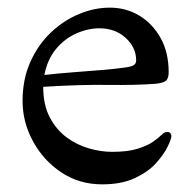

<svg xmlns="http://www.w3.org/2000/svg" viewBox="-20 -469 506 502"><path d="M387 -250Q335 -246 262 -247Q189 -248 93 -242Q93 -195 110 -162.5Q127 -130 154 -110Q181 -90 212.5 -81Q244 -72 273 -72Q314 -72 339.5 -80Q365 -88 379.5 -98Q394 -108 402 -116Q410 -124 417 -124Q428 -124 428 -112Q428 -106 418.5 -86Q409 -66 388.5 -43Q368 -20 333 -3.5Q298 13 247 13Q187 13 140 -18.5Q93 -50 66 -100Q39 -150 39 -205Q39 -262 59.5 -307.5Q80 -353 113.5 -384.5Q147 -416 187 -432.5Q227 -449 267 -449Q310 -449 344.5 -428Q379 -407 400 -369.5Q421 -332 421 -280Q421 -264 414 -258Q407 -252 387 -250ZM240 -395Q210 -395 179.5 -381.5Q149 -368 126.5 -341Q104 -314 96 -273Q131 -277 171 -280Q211 -283 247 -286Q283 -289 303 -292Q321 -294 328.5 -298Q336 -302 336 -311Q336 -345 308.5 -370Q281 -395 240 -395Z"/></svg>

Font: Sedan SC
Style: Regular
Weight: 400
Designer: Sebastian Salazar
Foundry: Sebastian Salazar
Version: Version 1.100; ttfautohint (v1.8.4.7-5d5b)